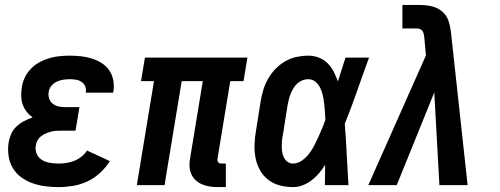

<svg xmlns="http://www.w3.org/2000/svg" viewBox="-20 -755 2040 783"><path d="M219 8Q191 8 164 4.5Q137 1 112 -8Q87 -17 66 -32.5Q45 -48 32 -70Q19 -92 15 -119Q11 -146 15 -173Q18 -191 25.5 -208.5Q33 -226 47 -239Q61 -252 78 -261Q95 -270 113 -276Q99 -286 88.5 -299.5Q78 -313 72.5 -329Q67 -345 66.5 -363Q66 -381 69 -399Q72 -420 81.5 -439.5Q91 -459 106.5 -475Q122 -491 141.5 -501.5Q161 -512 182 -518Q203 -524 223.5 -526Q244 -528 264 -528Q288 -528 310.5 -525.5Q333 -523 354 -516.5Q375 -510 393.5 -498.5Q412 -487 424.5 -469.5Q437 -452 441.5 -430Q446 -408 443 -385Q442 -383 442 -381Q442 -379 441 -377H330Q330 -378 330 -378.5Q330 -379 330 -380Q332 -393 327 -404Q322 -415 312 -421.5Q302 -428 289.5 -430Q277 -432 264 -432Q251 -432 238 -430Q225 -428 212.5 -422.5Q200 -417 190.5 -406Q181 -395 179 -382Q176 -368 180 -354.5Q184 -341 194.5 -332.5Q205 -324 218.5 -321Q232 -318 246 -318H304L288 -222H231Q220 -222 209 -221.5Q198 -221 187.5 -218Q177 -215 166.5 -210.5Q156 -206 147 -199Q138 -192 132.5 -181.5Q127 -171 126 -161Q123 -143 130 -127Q137 -111 151.5 -102.5Q166 -94 183.5 -91Q201 -88 219 -88Q235 -88 251 -90.5Q267 -93 282.5 -99Q298 -105 312 -116Q326 -127 335 -141L428 -98Q412 -72 388 -50Q364 -28 336 -15Q308 -2 278 3Q248 8 219 8Z M868 8Q851 8 835 5.5Q819 3 804.5 -3Q790 -9 778.5 -19.5Q767 -30 760.5 -44.5Q754 -59 753 -75.5Q752 -92 755 -108L807 -424H721L651 0H538L608 -424H555L571 -520H989L973 -424H919L867 -108Q866 -104 867 -100Q868 -96 870 -93Q872 -90 876 -89Q880 -88 884 -88H901V8Z M1175 8Q1147 8 1120.5 1Q1094 -6 1073.5 -22Q1053 -38 1040 -61.5Q1027 -85 1022 -111.5Q1017 -138 1018 -166Q1019 -194 1024 -222L1043 -342Q1047 -366 1054 -389Q1061 -412 1073.5 -434Q1086 -456 1104 -474.5Q1122 -493 1144 -505.5Q1166 -518 1190 -523Q1214 -528 1237 -528Q1260 -528 1280.5 -520Q1301 -512 1316 -497Q1331 -482 1341 -462.5Q1351 -443 1358 -423Q1366 -447 1373.5 -471.5Q1381 -496 1389 -520H1485Q1460 -452 1436.5 -384.5Q1413 -317 1386 -250Q1391 -188 1394 -125Q1397 -62 1401 0H1305Q1305 -21 1305.5 -41.5Q1306 -62 1306 -83Q1295 -65 1281.5 -49Q1268 -33 1251 -20Q1234 -7 1214.5 0.5Q1195 8 1175 8ZM1175 -88Q1194 -88 1211 -100Q1228 -112 1240 -127.5Q1252 -143 1261 -160.5Q1270 -178 1278 -195.5Q1286 -213 1293.5 -231Q1301 -249 1307 -267Q1306 -284 1305 -300.5Q1304 -317 1302 -333.5Q1300 -350 1296.5 -366Q1293 -382 1286 -396.5Q1279 -411 1266.5 -421.5Q1254 -432 1237 -432Q1225 -432 1213.5 -427.5Q1202 -423 1192.5 -414.5Q1183 -406 1176.5 -395Q1170 -384 1165.5 -373Q1161 -362 1158 -350Q1155 -338 1153 -327L1134 -207Q1131 -194 1130 -182Q1129 -170 1129 -157.5Q1129 -145 1131 -133.5Q1133 -122 1138.5 -111.5Q1144 -101 1153.5 -94.5Q1163 -88 1175 -88Z M1482 0 1717 -529 1710 -605Q1710 -605 1710 -605Q1710 -605 1710 -605Q1710 -605 1710 -605Q1710 -605 1710 -605Q1709 -612 1707.5 -618.5Q1706 -625 1702 -630Q1698 -635 1691.5 -637Q1685 -639 1678 -639H1621V-735H1678Q1697 -735 1715.5 -733.5Q1734 -732 1750.5 -726.5Q1767 -721 1781 -710Q1795 -699 1803 -683.5Q1811 -668 1814.5 -650.5Q1818 -633 1820 -615L1887 0H1772L1751 -378L1598 0Z"/></svg>

Font: Iosevka SS04
Style: Bold Italic
Weight: 700
Italic angle: -9°
Monospace: yes
Designer: Belleve Invis
Foundry: Belleve Invis
Version: Version 19.0.0; ttfautohint (v1.8.4)